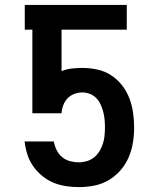

<svg xmlns="http://www.w3.org/2000/svg" viewBox="-20 -755 640 783"><path d="M302 8Q275 8 248.5 4Q222 0 198 -10Q174 -20 153 -37Q132 -54 116.5 -75.5Q101 -97 92.5 -122.5Q84 -148 81 -174L80 -178H200V-174Q204 -156 212.5 -140Q221 -124 235 -113Q249 -102 266.5 -97.5Q284 -93 302 -93Q318 -93 334.5 -98Q351 -103 364 -113.5Q377 -124 386 -139Q395 -154 400 -170Q405 -186 406.5 -203Q408 -220 408 -236Q408 -252 406.5 -268Q405 -284 401 -299Q397 -314 390.5 -328.5Q384 -343 373 -354.5Q362 -366 347 -372Q332 -378 316 -378Q299 -378 283 -372Q267 -366 255.5 -354Q244 -342 238 -326Q232 -310 231 -293H112V-634H81V-735H497V-634H231V-465Q251 -473 272.5 -475.5Q294 -478 316 -478Q346 -478 376.5 -471.5Q407 -465 432.5 -448.5Q458 -432 477 -408Q496 -384 507 -355.5Q518 -327 522.5 -296.5Q527 -266 527 -236Q527 -204 522 -173Q517 -142 504.5 -113Q492 -84 471 -60Q450 -36 422.5 -20Q395 -4 364 2Q333 8 302 8Z"/></svg>

Font: Iosevka Curly Extended
Style: Bold
Weight: 700
Width: 7
Monospace: yes
Designer: Belleve Invis
Foundry: Belleve Invis
Version: Version 11.1.0; ttfautohint (v1.8.3)